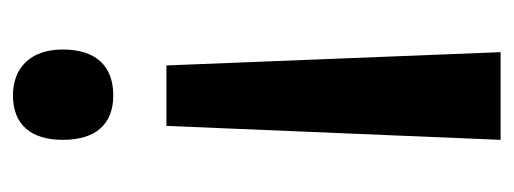

<svg xmlns="http://www.w3.org/2000/svg" viewBox="-262 -326 774 289"><g transform="rotate(-90 124.5 -182.0)"><path d="M194 -474C194 -523 166 -549 125 -549C81 -549 58 -522 58 -474C58 -425 81 -398 125 -398C168 -398 194 -423 194 -474ZM79 -318 58 185H190L170 -318Z"/></g></svg>

Font: Noto Sans Myanmar UI ExtraCondensed SemiBold
Style: Regular
Weight: 600
Width: 2
Designer: Monotype Design Team
Foundry: Monotype Imaging Inc.
Version: Version 2.103